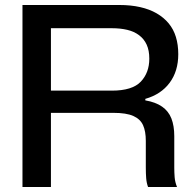

<svg xmlns="http://www.w3.org/2000/svg" viewBox="-20 -749 779 769"><path d="M70 0V-729H458Q504 -729 541.5 -720.5Q579 -712 607.5 -695.5Q636 -679 655.5 -655.5Q675 -632 684.5 -601Q694 -570 694 -532Q694 -464 659.5 -417.5Q625 -371 562 -353V-347Q603 -340 629 -322Q655 -304 666.5 -274.5Q678 -245 678 -204V-77Q678 -58 679.5 -39Q681 -20 689 0H573Q567 -16 565.5 -35Q564 -54 564 -78V-185Q564 -223 553 -247.5Q542 -272 514 -284.5Q486 -297 434 -297H172V-386H428Q510 -386 544 -422Q578 -458 578 -514Q578 -547 567.5 -570Q557 -593 537 -608Q517 -623 489.5 -629.5Q462 -636 428 -636H184V0Z"/></svg>

Font: Mona Sans SemiExpanded Medium
Style: Regular
Weight: 500
Width: 6
Designer: Deni Anggara
Foundry: GitHub
Version: Version 2.000